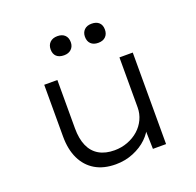

<svg xmlns="http://www.w3.org/2000/svg" viewBox="-131 -881 1052 1029"><g transform="rotate(-20 395.5 -366.5)"><path d="M360 10Q291 10 243 -18.5Q195 -47 169.5 -100Q144 -153 144 -227V-522H219V-246Q219 -187 237 -146Q255 -105 291 -84Q327 -63 379 -63Q419 -63 454.5 -76.5Q490 -90 516.5 -113.5Q543 -137 558 -169Q573 -201 573 -237V-522H649V0H574L571 -118L584 -124Q572 -91 540 -60Q508 -29 461 -9.5Q414 10 360 10ZM494 -634Q467 -634 452 -648.5Q437 -663 437 -689Q437 -713 452 -728Q467 -743 494 -743Q521 -743 536 -729Q551 -715 551 -689Q551 -664 536 -649Q521 -634 494 -634ZM299 -634Q271 -634 256 -648Q241 -662 241 -688Q241 -713 256.5 -728Q272 -743 299 -743Q326 -743 341 -728.5Q356 -714 356 -688Q356 -664 340.5 -649Q325 -634 299 -634Z"/></g></svg>

Font: Lexend Giga Light
Style: Regular
Weight: 300
Version: Version 1.007